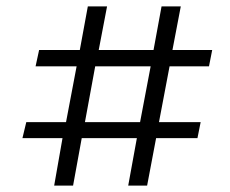

<svg xmlns="http://www.w3.org/2000/svg" viewBox="-20 -576 719 599"><path d="M149 3 175 -145H50L62 -195H186L219 -369H91L102 -420H229L254 -556H314L288 -420H459L484 -556H544L518 -420H642L632 -369H509L476 -195H606L596 -145H467L439 3H380L407 -145H235L208 3ZM277 -369 245 -195H417L450 -369Z"/></svg>

Font: Literata 36pt SemiBold
Style: Italic
Weight: 600
Italic angle: -2°
Designer: Latin by Veronika Burian and Jose Scaglione. Greek by Irene Vlachou. Cyrillic by Vera Evstafieva
Foundry: TypeTogether
Version: Version 3.002